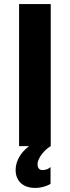

<svg xmlns="http://www.w3.org/2000/svg" viewBox="-20 -720 343 946"><path d="M74 0H123C82 31 57 74 57 117C57 172 93 206 154 206C177 206 205 200 229 186V103C219 113 204 118 190 118C174 118 165 108 165 89C165 57 203 15 230 0V-700H74Z"/></svg>

Font: Fixel Text Bold
Style: Bold
Weight: 700
Width: 4
Designer: AlfaBravo + MacPaw
Foundry: Kyrylo Tkachov, Marchela Mozhyna, Serhii Makarenko, Maria Weinstein, Zakhar Kryvoshyya
Version: Version 1.211